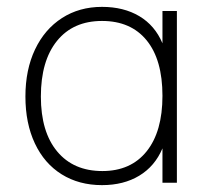

<svg xmlns="http://www.w3.org/2000/svg" viewBox="-20 -532 623 559"><path d="M495 -500V0H453V-100Q431 -48 385.5 -20.5Q340 7 277 7Q210 7 159.5 -24.5Q109 -56 81.5 -114.5Q54 -173 54 -251Q54 -329 82 -388Q110 -447 160.5 -479.5Q211 -512 277 -512Q340 -512 385.5 -485Q431 -458 453 -406V-500ZM453 -253Q453 -358 407 -414.5Q361 -471 277 -471Q193 -471 146 -413Q99 -355 99 -251Q99 -148 146.5 -91Q194 -34 278 -34Q361 -34 407 -91.5Q453 -149 453 -253Z"/></svg>

Font: MuliDisplayVN ExtraLight
Style: Regular
Weight: 200
Designer: Vernon Adams
Foundry: Vernon Adams
Version: Version 2.100